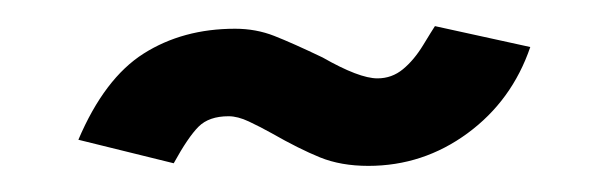

<svg xmlns="http://www.w3.org/2000/svg" viewBox="-20 -564 466 147"><path d="M40 -437ZM40 -457 113 -439Q124 -459 132 -467Q140 -475 155 -475Q162 -475 170.5 -471Q179 -467 188 -462Q209 -450 225 -443.5Q241 -437 262 -437Q304 -437 338 -462Q372 -487 386 -528L313 -544Q311 -541 304 -529.5Q297 -518 288.5 -511Q280 -504 269 -504Q255 -504 227 -520Q204 -531 190 -536.5Q176 -542 160 -542Q120 -542 90 -523Q60 -504 40 -457Z"/></svg>

Font: Cambay Devanagari
Style: Bold Italic
Weight: 700
Designer: Pooja Saxena
Foundry: Pooja Saxena
Version: Version 1.005;PS 001.005;hotconv 1.0.70;makeotf.lib2.5.58329